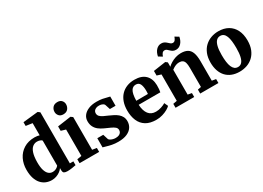

<svg xmlns="http://www.w3.org/2000/svg" viewBox="-16 -1607 3299 2407"><g transform="rotate(-30 1633.5 -404.0)"><path d="M243 11Q199.5 11 160.8 -4.8Q122 -20.5 92.2 -53.5Q62.5 -86.5 45.8 -137.5Q29 -188.5 29 -259.5Q29 -344 62.8 -412.8Q96.5 -481.5 161.8 -522.2Q227 -563 320 -563Q339.5 -563 357.2 -560.2Q375 -557.5 389 -553V-729L295.5 -742.5V-796.5L506.5 -819H514L541 -798V-59H591.5V-4Q570.5 0.5 535.2 6Q500 11.5 468 11.5Q437 11.5 420.5 2Q404 -7.5 404 -41V-69.5Q389 -47 364 -28.8Q339 -10.5 308 0.2Q277 11 243 11ZM301.5 -73Q322.5 -73 339.8 -79.2Q357 -85.5 369.2 -95Q381.5 -104.5 389 -114.5V-476.5Q382 -487 362.5 -494.2Q343 -501.5 319.5 -501.5Q284 -501.5 255.5 -479.5Q227 -457.5 210.8 -408.2Q194.5 -359 193.5 -277Q193 -203.5 207.2 -158.5Q221.5 -113.5 246.2 -93.2Q271 -73 301.5 -73Z M647.5 0V-57L712.5 -67.5V-450L645 -470V-534L835.5 -561H839.5L867.5 -540.5V-67L931 -57V0ZM778.5 -631.5Q738.5 -631.5 717.5 -656.2Q696.5 -681 696.5 -711.5Q696.5 -749.5 719.8 -776.5Q743 -803.5 788 -803.5H789Q829 -803.5 849.8 -779.8Q870.5 -756 870.5 -725.5Q870.5 -687.5 847.5 -659.5Q824.5 -631.5 779.5 -631.5Z M1204.5 11Q1155.5 11 1114.8 3Q1074 -5 1043.8 -14.5Q1013.5 -24 996 -28L996.5 -160H1082.5L1106 -84.5Q1111.5 -74.5 1126 -66Q1140.5 -57.5 1159.8 -52.2Q1179 -47 1197 -47Q1227.5 -47 1247 -55.5Q1266.5 -64 1276 -79.2Q1285.5 -94.5 1285.5 -113Q1285.5 -139 1265.5 -156.2Q1245.5 -173.5 1211 -189Q1176.5 -204.5 1132 -224.5Q1090.5 -243 1060 -267.2Q1029.5 -291.5 1012.8 -325Q996 -358.5 996 -404Q996 -449.5 1022.2 -484.8Q1048.5 -520 1097.8 -540.8Q1147 -561.5 1215 -561.5Q1264.5 -561.5 1299.2 -554.8Q1334 -548 1358 -541Q1382 -534 1398.5 -531.5L1398 -398H1316L1292.5 -471Q1288.5 -480.5 1277.8 -487.8Q1267 -495 1252.2 -499.5Q1237.5 -504 1219.5 -504Q1194 -504.5 1175 -496.5Q1156 -488.5 1145.5 -474.2Q1135 -460 1135 -440.5Q1135 -412.5 1153 -394.2Q1171 -376 1200 -362.5Q1229 -349 1261.5 -335Q1292.5 -321.5 1323 -305.8Q1353.5 -290 1377.8 -269.8Q1402 -249.5 1416.5 -221.8Q1431 -194 1431 -156.5Q1431 -110.5 1407 -72.5Q1383 -34.5 1332.8 -11.8Q1282.5 11 1204.5 11Z M1757 11Q1664.5 11 1606.5 -25Q1548.5 -61 1521.5 -125.2Q1494.5 -189.5 1494.5 -273Q1494.5 -341.5 1513.8 -395.2Q1533 -449 1568.5 -486.2Q1604 -523.5 1653.5 -543.2Q1703 -563 1763.5 -563Q1866 -563 1920.2 -510.5Q1974.5 -458 1976.5 -363Q1976.5 -330 1974.5 -305.5Q1972.5 -281 1968.5 -263.5H1655.5Q1657.5 -219 1668 -184.8Q1678.5 -150.5 1696.8 -127Q1715 -103.5 1741.2 -91.8Q1767.5 -80 1802.5 -80Q1841 -80 1881 -93.2Q1921 -106.5 1943 -121.5L1967.5 -68Q1952.5 -51.5 1920.2 -33Q1888 -14.5 1845.5 -1.8Q1803 11 1757 11ZM1654.5 -322 1823.5 -323.5Q1824 -334.5 1824.8 -345.8Q1825.5 -357 1825.5 -368Q1825.5 -429.5 1808.8 -465.5Q1792 -501.5 1749 -501.5Q1729 -501.5 1712.5 -493.2Q1696 -485 1683 -465Q1670 -445 1662.8 -410.2Q1655.5 -375.5 1654.5 -322Z M2093.5 -67.5V-450L2033 -469V-535.5L2207 -561H2212.5L2238 -541V-503.5L2237 -478Q2257.5 -498.5 2288.2 -517.2Q2319 -536 2356.5 -548.2Q2394 -560.5 2435 -560.5Q2493.5 -560.5 2529.8 -539.5Q2566 -518.5 2583 -471.5Q2600 -424.5 2600 -347V-67L2657.5 -57.5V0H2393.5V-57L2443 -67V-344Q2443 -390 2435 -417.8Q2427 -445.5 2408.5 -458.2Q2390 -471 2359.5 -471Q2336.5 -471 2316.2 -464Q2296 -457 2279.2 -447Q2262.5 -437 2250.5 -427.5V-67.5L2307 -57V0H2037V-57ZM2167 -667Q2178 -723.5 2209.2 -756Q2240.5 -788.5 2282.5 -788.5Q2309.5 -788.5 2327.5 -778.2Q2345.5 -768 2359 -754.8Q2372.5 -741.5 2385.2 -731.5Q2398 -721.5 2414 -721Q2435.5 -720.5 2448.5 -736.8Q2461.5 -753 2470.5 -780L2524 -748Q2513.5 -692.5 2482.2 -659.2Q2451 -626 2408 -626Q2381.5 -626 2364 -636Q2346.5 -646 2333.2 -659.5Q2320 -673 2307 -683.2Q2294 -693.5 2277 -693.5Q2255.5 -693.5 2242.5 -677.8Q2229.5 -662 2220.5 -634.5Z M2699.5 -271Q2699.5 -345 2722 -399.8Q2744.5 -454.5 2783.5 -490.8Q2822.5 -527 2872.5 -545Q2922.5 -563 2977.5 -563Q3060.5 -563 3119.2 -529Q3178 -495 3209.5 -432Q3241 -369 3241 -280.5Q3241 -205 3218.2 -150Q3195.5 -95 3156.5 -59.2Q3117.5 -23.5 3067.5 -6.2Q3017.5 11 2962.5 11Q2901 11 2852.2 -8Q2803.5 -27 2769.5 -63.5Q2735.5 -100 2717.5 -152.5Q2699.5 -205 2699.5 -271ZM2972.5 -50.5Q3005.5 -50.5 3027.5 -73.8Q3049.5 -97 3060.8 -145Q3072 -193 3072 -268Q3072 -323.5 3066.8 -366.8Q3061.5 -410 3049.8 -440Q3038 -470 3018.5 -485.5Q2999 -501 2970.5 -501Q2937.5 -501 2914.8 -478Q2892 -455 2880 -407Q2868 -359 2868 -283Q2868 -227.5 2873.8 -184.2Q2879.5 -141 2892 -111.2Q2904.5 -81.5 2924.2 -66Q2944 -50.5 2972.5 -50.5Z"/></g></svg>

Font: Merriweather 36pt ExtraBold
Style: Regular
Weight: 800
Designer: Eben Sorkin
Foundry: Eben Sorkin
Version: Version 2.100